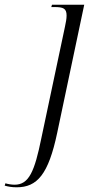

<svg xmlns="http://www.w3.org/2000/svg" viewBox="-153 -556 411 816"><path d="M-82 240C5 240 53 185 90 9L205 -536H68L65 -526H79C116 -526 130 -520 130 -490C130 -476 127 -461 123 -442L23 30C-6 173 -30 229 -91 229C-104 229 -121 226 -130 223L-133 233C-119 237 -103 240 -82 240Z"/></svg>

Font: Noto Serif Display Condensed Light
Style: Italic
Weight: 300
Width: 3
Italic angle: -12°
Designer: Monotype Design Team
Foundry: Monotype Imaging Inc.
Version: Version 2.009